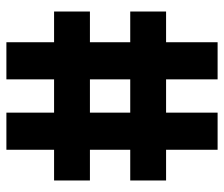

<svg xmlns="http://www.w3.org/2000/svg" viewBox="-70 -630 700 600"><g transform="rotate(90 280.0 -330.0)"><path d="M544 -149H448V0H332V-149H228V0H112V-149H16V-261H112V-387H16V-499H112V-660H228V-499H332V-660H448V-499H544V-387H448V-261H544ZM332 -261V-387H228V-261Z"/></g></svg>

Font: Titillium-CLs Web
Style: CLs-Bold
Weight: 700
Version: Version 1.002;PS 57.000;hotconv 1.0.70;makeotf.lib2.5.55311